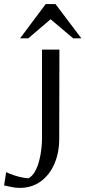

<svg xmlns="http://www.w3.org/2000/svg" viewBox="-130 -694 417 937"><path d="M-34 223Q-52 223 -72 219Q-92 215 -110 211L-100 146Q-84 154 -63 161Q-42 168 -22 172Q-2 176 9 176Q28 166 41 142.5Q54 119 61.5 89.5Q69 60 72 31.5Q75 3 75 -17V-452H160L159 -17Q159 51 135.5 105.5Q112 160 68.5 191.5Q25 223 -34 223ZM-32 -507 93 -674H141L267 -507H227L117 -600L8 -507Z"/></svg>

Font: Belleza
Style: Regular
Weight: 400
Designer: Eduardo Rodriguez Tunni
Foundry: Eduardo Rodriguez Tunni
Version: Version 1.003; ttfautohint (v1.8.4.7-5d5b)